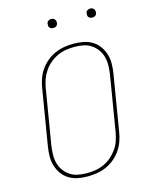

<svg xmlns="http://www.w3.org/2000/svg" viewBox="-133 -998 867 1093"><g transform="rotate(-15 300.0 -452.0)"><path d="M246 8Q216 8 188 2.5Q160 -3 136.5 -17.5Q113 -32 97 -54.5Q81 -77 73 -103.5Q65 -130 65.5 -159.5Q66 -189 71 -218L125 -544Q129 -571 138.5 -598Q148 -625 164.5 -649Q181 -673 204 -692Q227 -711 253.5 -722.5Q280 -734 308 -738.5Q336 -743 363 -743Q393 -743 421 -737.5Q449 -732 472.5 -717.5Q496 -703 512 -680.5Q528 -658 536 -631.5Q544 -605 543.5 -575.5Q543 -546 538 -517L484 -191Q480 -164 470.5 -137Q461 -110 444.5 -86Q428 -62 405 -43Q382 -24 355.5 -12.5Q329 -1 301 3.5Q273 8 246 8ZM247 -11Q271 -11 296.5 -15Q322 -19 346.5 -30Q371 -41 391.5 -58.5Q412 -76 427.5 -98Q443 -120 451.5 -145Q460 -170 464 -194L518 -520Q522 -546 522.5 -572.5Q523 -599 516.5 -623Q510 -647 495.5 -667Q481 -687 460.5 -700.5Q440 -714 415 -719Q390 -724 363 -724Q339 -724 313 -720Q287 -716 263 -705Q239 -694 218 -676.5Q197 -659 182 -637Q167 -615 158 -590Q149 -565 145 -541L91 -215Q87 -189 86.5 -162.5Q86 -136 92.5 -112Q99 -88 113.5 -68Q128 -48 148.5 -34.5Q169 -21 194.5 -16Q220 -11 247 -11ZM505 -859Q499 -859 493.5 -861Q488 -863 484 -867.5Q480 -872 479.5 -878.5Q479 -885 480 -891Q480 -896 482.5 -900Q485 -904 489 -906.5Q493 -909 497 -910.5Q501 -912 506 -912Q512 -912 517.5 -909.5Q523 -907 527 -902.5Q531 -898 532 -891.5Q533 -885 532 -879Q531 -874 528.5 -870Q526 -866 522.5 -863.5Q519 -861 514.5 -860Q510 -859 505 -859ZM275 -859Q269 -859 263.5 -861Q258 -863 254 -867.5Q250 -872 249.5 -878.5Q249 -885 250 -891Q250 -896 252.5 -900Q255 -904 259 -906.5Q263 -909 267 -910.5Q271 -912 276 -912Q282 -912 287.5 -909.5Q293 -907 297 -902.5Q301 -898 302 -891.5Q303 -885 302 -879Q301 -874 298.5 -870Q296 -866 292.5 -863.5Q289 -861 284.5 -860Q280 -859 275 -859Z"/></g></svg>

Font: Iosevka Thin Extended Oblique
Style: Regular
Weight: 100
Width: 7
Italic angle: -9°
Monospace: yes
Designer: Belleve Invis
Foundry: Belleve Invis
Version: Version 32.5.0; ttfautohint (v1.8.4)